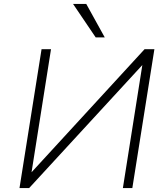

<svg xmlns="http://www.w3.org/2000/svg" viewBox="-20 -955 849 975"><path d="M79 0 191 -705H239L140 -79H139L714 -705H764L652 0H604L703 -626H704L128 0ZM466 -765 351 -935H418L512 -765Z"/></svg>

Font: Nunito Sans 7pt ExtraLight
Style: Italic
Weight: 250
Italic angle: -9°
Designer: Vernon Adams
Foundry: Vernon Adams
Version: Version 3.101;gftools[0.9.27]